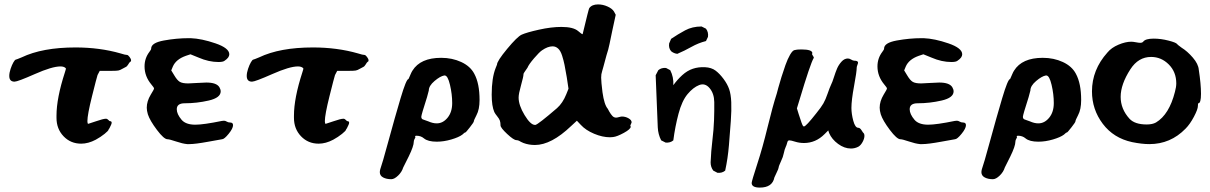

<svg xmlns="http://www.w3.org/2000/svg" viewBox="-20 -653 5482 870"><path d="M22 -309Q22 -323 28 -341Q34 -359 41 -371Q48 -383 52 -383Q54 -383 78 -393Q172 -438 322 -438Q432 -438 526 -411Q548 -404 556 -404Q560 -404 567 -395Q574 -386 574 -379Q574 -374 570 -373Q566 -370 561 -361Q556 -352 549 -349Q542 -346 533 -340.5Q524 -335 516 -333.5Q508 -332 488 -332H432L422 -313Q418 -301 397 -217Q376 -133 376 -104Q376 -92 380 -92Q382 -92 415 -103.5Q448 -115 460 -115Q466 -115 471 -109.5Q476 -104 478 -104Q486 -104 486 -97Q486 -92 482 -84.5Q478 -77 476 -72L472 -66Q472 -61 454 -46.5Q436 -32 414 -20Q380 -2 348 -2Q300 -2 268 -35.5Q236 -69 236 -119V-129Q236 -208 274 -325Q280 -342 278 -344Q270 -352 254 -352Q216 -352 138 -317.5Q60 -283 46 -283Q22 -283 22 -309Z M635 -352Q635 -389 657 -418Q665 -428 665 -433Q665 -459 722.5 -469.5Q780 -480 835 -480H844Q894 -478 956.5 -456.5Q1019 -435 1019 -407Q1019 -392 998 -378Q991 -372 970 -372Q926 -372 880 -392L843 -407L822 -400Q777 -384 763 -351L756 -334L770 -311Q783 -289 795 -282Q807 -275 833 -275Q841 -275 871.5 -277Q902 -279 915 -279Q961 -279 974 -258Q980 -248 980 -239Q980 -210 926 -197.5Q872 -185 817 -185Q781 -185 781 -158Q781 -136 803 -110Q822 -88 865 -88Q902 -88 985 -105Q989 -106 995 -106Q1001 -106 1007.5 -102Q1014 -98 1022 -98Q1036 -98 1036 -86Q1036 -71 1016 -46.5Q996 -22 986 -22Q984 -22 924.5 -11Q865 0 838 0H828Q807 -2 777.5 -12Q748 -22 739 -22Q723 -22 691 -64.5Q659 -107 650 -135Q645 -152 645 -165Q645 -194 663 -224Q678 -248 678 -252Q678 -256 666 -270Q635 -307 635 -352Z M1098 -309Q1098 -323 1104 -341Q1110 -359 1117 -371Q1124 -383 1128 -383Q1130 -383 1154 -393Q1248 -438 1398 -438Q1508 -438 1602 -411Q1624 -404 1632 -404Q1636 -404 1643 -395Q1650 -386 1650 -379Q1650 -374 1646 -373Q1642 -370 1637 -361Q1632 -352 1625 -349Q1618 -346 1609 -340.5Q1600 -335 1592 -333.5Q1584 -332 1564 -332H1508L1498 -313Q1494 -301 1473 -217Q1452 -133 1452 -104Q1452 -92 1456 -92Q1458 -92 1491 -103.5Q1524 -115 1536 -115Q1542 -115 1547 -109.5Q1552 -104 1554 -104Q1562 -104 1562 -97Q1562 -92 1558 -84.5Q1554 -77 1552 -72L1548 -66Q1548 -61 1530 -46.5Q1512 -32 1490 -20Q1456 -2 1424 -2Q1376 -2 1344 -35.5Q1312 -69 1312 -119V-129Q1312 -208 1350 -325Q1356 -342 1354 -344Q1346 -352 1330 -352Q1292 -352 1214 -317.5Q1136 -283 1122 -283Q1098 -283 1098 -309Z M1701 127Q1701 122 1703 114Q1711 93 1740 -13.5Q1769 -120 1795 -207.5Q1821 -295 1831 -295Q1831 -295 1834 -301.5Q1837 -308 1841 -317.5Q1845 -327 1849 -333Q1885 -391 1979 -391Q2029 -391 2070 -372Q2111 -353 2129 -319Q2153 -275 2153 -200Q2153 -157 2139 -131Q2127 -108 2127 -103Q2127 -99 2109 -76Q2091 -53 2089 -53Q2085 -53 2075 -43Q2059 -31 2025 -21Q1991 -11 1959 -11Q1919 -11 1901 -26Q1887 -38 1867 -38Q1861 -38 1861 -35Q1861 -33 1862 -32Q1863 -31 1861 -28Q1859 -25 1857 -20Q1855 -15 1855 -11Q1855 9 1832 56Q1809 103 1807 106Q1801 126 1784 142.5Q1767 159 1753 159Q1731 159 1716 151Q1701 143 1701 127ZM1889 -124Q1889 -119 1891 -116Q1893 -113 1896 -112Q1899 -111 1907 -108Q1915 -105 1921 -103Q1941 -94 1959 -94Q1987 -94 2008 -119.5Q2029 -145 2029 -186Q2029 -226 2019 -268.5Q2009 -311 1995 -311H1993Q1975 -308 1949 -286Q1923 -264 1923 -243Q1923 -241 1915 -213Q1889 -132 1889 -124Z M2208 -224Q2208 -300 2226 -345L2232 -360Q2232 -376 2278 -431.5Q2324 -487 2344 -496Q2366 -506 2422 -518.5Q2478 -531 2524 -531Q2578 -531 2600 -512Q2616 -498 2620 -498Q2648 -615 2650 -616Q2662 -633 2690 -633Q2712 -633 2733 -623.5Q2754 -614 2762 -601L2770 -586L2754 -512Q2746 -473 2742 -454Q2738 -435 2736 -428.5Q2734 -422 2728 -402Q2722 -382 2714 -350Q2712 -342 2709 -332.5Q2706 -323 2705 -316.5Q2704 -310 2704 -301Q2704 -283 2710 -235Q2718 -178 2734 -160Q2734 -159 2741 -147Q2748 -135 2755 -127.5Q2762 -120 2772 -120Q2776 -120 2785 -122.5Q2794 -125 2798 -125Q2814 -125 2828 -117Q2842 -109 2842 -99Q2842 -97 2839 -91Q2836 -85 2836 -82Q2838 -81 2838 -79Q2838 -68 2807 -51Q2776 -34 2758 -32Q2756 -32 2751 -31.5Q2746 -31 2744 -31Q2710 -31 2672 -47Q2634 -63 2612 -87L2594 -106L2568 -82Q2478 4 2404 4Q2376 4 2352 -5Q2346 -7 2341 -10Q2336 -13 2333 -14.5Q2330 -16 2327 -17Q2324 -18 2320 -18Q2308 -18 2278 -46Q2248 -74 2248 -85Q2248 -98 2245 -106.5Q2242 -115 2233 -126Q2224 -137 2220 -145Q2208 -172 2208 -224ZM2330 -211Q2330 -176 2357 -131.5Q2384 -87 2404 -87H2406Q2418 -89 2504 -163Q2530 -186 2546 -226L2556 -251L2548 -304Q2542 -339 2538 -359Q2534 -379 2527 -401Q2520 -423 2509 -433Q2498 -443 2484 -443Q2462 -443 2436 -425Q2424 -417 2400 -389Q2376 -361 2370 -346Q2366 -339 2359 -330Q2352 -321 2352 -316Q2352 -306 2341 -267Q2330 -228 2330 -211Z M3231 130 3212 120Q3200 104 3200 83Q3202 32 3208 -17Q3214 -66 3215.5 -109Q3217 -152 3216.5 -190.5Q3216 -229 3195.5 -253.5Q3175 -278 3148 -267.5Q3121 -257 3095.5 -226.5Q3070 -196 3054.5 -137.5Q3039 -79 3031 -17Q3017 -5 2996 -7L2976 -17Q2962 -44 2960.5 -76Q2959 -108 2951 -312L2963 -335Q2977 -347 2998 -345L3017 -335Q3033 -304 3031 -267Q3049 -292 3071.5 -312.5Q3094 -333 3119.5 -341.5Q3145 -350 3174.5 -348.5Q3204 -347 3222.5 -333Q3241 -319 3258.5 -295.5Q3276 -272 3284 -249Q3292 -226 3293.5 -190Q3295 -154 3291.5 -104.5Q3288 -55 3283 5Q3278 65 3266 120Q3252 132 3231 130ZM3049 -409Q3033 -411 3021 -421Q3009 -435 3012 -456L3021 -477Q3052 -498 3084.5 -515.5Q3117 -533 3159 -533L3179 -523Q3191 -507 3188 -486L3179 -467Q3144 -458 3113 -440.5Q3082 -423 3049 -409Z M3386 176Q3386 168 3412 88Q3435 18 3458 -76.5Q3481 -171 3500 -230Q3500 -231 3506.5 -254.5Q3513 -278 3521 -304Q3529 -330 3539 -358Q3549 -386 3560 -405Q3571 -424 3580 -426Q3590 -429 3611 -429Q3661 -429 3661 -412L3660 -411Q3660 -410 3660 -409Q3659 -406 3664 -399.5Q3669 -393 3667 -390Q3652 -365 3602 -198L3591 -162L3599 -136Q3615 -85 3619 -82Q3621 -80 3623 -80Q3632 -80 3679 -140Q3701 -167 3711 -184.5Q3721 -202 3730 -228.5Q3739 -255 3747 -272Q3751 -279 3758.5 -302.5Q3766 -326 3773 -342.5Q3780 -359 3793 -373.5Q3806 -388 3822 -388Q3829 -388 3837 -383Q3845 -378 3851 -378Q3868 -378 3868 -369Q3868 -366 3865 -358.5Q3862 -351 3862 -347Q3862 -328 3850 -263.5Q3838 -199 3838 -164Q3838 -137 3846.5 -105.5Q3855 -74 3869 -74Q3877 -74 3884 -62.5Q3891 -51 3893 -50Q3897 -46 3897 -38Q3897 -25 3888.5 -9.5Q3880 6 3869 12Q3853 20 3836 20Q3806 20 3777.5 -1Q3749 -22 3737 -50L3733 -62L3716 -45Q3676 -5 3623 -5Q3602 -5 3583 -11Q3564 -17 3557 -17Q3552 -17 3550 -14Q3548 -11 3546 -3Q3544 5 3541 11Q3535 24 3531.5 41.5Q3528 59 3520 75Q3508 101 3508 107Q3508 111 3498.5 130.5Q3489 150 3489 151Q3480 197 3423 197Q3386 197 3386 176Z M3956 -352Q3956 -389 3978 -418Q3986 -428 3986 -433Q3986 -459 4043.5 -469.5Q4101 -480 4156 -480H4165Q4215 -478 4277.5 -456.5Q4340 -435 4340 -407Q4340 -392 4319 -378Q4312 -372 4291 -372Q4247 -372 4201 -392L4164 -407L4143 -400Q4098 -384 4084 -351L4077 -334L4091 -311Q4104 -289 4116 -282Q4128 -275 4154 -275Q4162 -275 4192.5 -277Q4223 -279 4236 -279Q4282 -279 4295 -258Q4301 -248 4301 -239Q4301 -210 4247 -197.5Q4193 -185 4138 -185Q4102 -185 4102 -158Q4102 -136 4124 -110Q4143 -88 4186 -88Q4223 -88 4306 -105Q4310 -106 4316 -106Q4322 -106 4328.5 -102Q4335 -98 4343 -98Q4357 -98 4357 -86Q4357 -71 4337 -46.5Q4317 -22 4307 -22Q4305 -22 4245.5 -11Q4186 0 4159 0H4149Q4128 -2 4098.5 -12Q4069 -22 4060 -22Q4044 -22 4012 -64.5Q3980 -107 3971 -135Q3966 -152 3966 -165Q3966 -194 3984 -224Q3999 -248 3999 -252Q3999 -256 3987 -270Q3956 -307 3956 -352Z M4427 127Q4427 122 4429 114Q4437 93 4466 -13.5Q4495 -120 4521 -207.5Q4547 -295 4557 -295Q4557 -295 4560 -301.5Q4563 -308 4567 -317.5Q4571 -327 4575 -333Q4611 -391 4705 -391Q4755 -391 4796 -372Q4837 -353 4855 -319Q4879 -275 4879 -200Q4879 -157 4865 -131Q4853 -108 4853 -103Q4853 -99 4835 -76Q4817 -53 4815 -53Q4811 -53 4801 -43Q4785 -31 4751 -21Q4717 -11 4685 -11Q4645 -11 4627 -26Q4613 -38 4593 -38Q4587 -38 4587 -35Q4587 -33 4588 -32Q4589 -31 4587 -28Q4585 -25 4583 -20Q4581 -15 4581 -11Q4581 9 4558 56Q4535 103 4533 106Q4527 126 4510 142.5Q4493 159 4479 159Q4457 159 4442 151Q4427 143 4427 127ZM4615 -124Q4615 -119 4617 -116Q4619 -113 4622 -112Q4625 -111 4633 -108Q4641 -105 4647 -103Q4667 -94 4685 -94Q4713 -94 4734 -119.5Q4755 -145 4755 -186Q4755 -226 4745 -268.5Q4735 -311 4721 -311H4719Q4701 -308 4675 -286Q4649 -264 4649 -243Q4649 -241 4641 -213Q4615 -132 4615 -124Z M4928 -239Q4928 -337 4998 -415Q5016 -437 5048 -450.5Q5080 -464 5106 -464Q5114 -464 5127 -461.5Q5140 -459 5146 -459Q5156 -459 5160 -464Q5170 -478 5208 -478Q5240 -478 5275 -469Q5310 -460 5314 -453Q5316 -450 5334 -437Q5360 -421 5385 -392Q5410 -363 5412 -337Q5422 -272 5422 -228Q5422 -185 5410 -185Q5408 -185 5408 -173Q5408 -158 5390 -124Q5372 -90 5352 -70Q5284 0 5188 0Q5154 0 5110 -9Q5026 -27 4977 -92Q4928 -157 4928 -239ZM5058 -214Q5058 -159 5098 -115Q5122 -89 5176 -89Q5202 -89 5218 -98Q5278 -134 5304 -237Q5310 -259 5310 -275Q5310 -327 5276 -361Q5242 -395 5196 -395Q5138 -395 5102 -339Q5058 -271 5058 -214Z"/></svg>

Font: NaniFont Regular
Style: Regular
Weight: 400
Designer: Nanigashitei
Version: Version 1.036